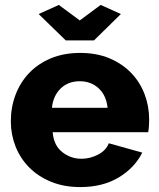

<svg xmlns="http://www.w3.org/2000/svg" viewBox="-20 -750 644 780"><path d="M219 -730 304 -667 389 -730 471 -693 362 -586H247L137 -693ZM306 10Q240 10 187.5 -11.5Q135 -33 98.5 -70Q62 -107 43 -155.5Q24 -204 24 -257Q24 -314 43 -364.5Q62 -415 98 -453Q134 -491 186.5 -513Q239 -535 306 -535Q373 -535 425 -513Q477 -491 513 -453.5Q549 -416 567.5 -367Q586 -318 586 -264Q586 -250 585 -236.5Q584 -223 582 -213H194Q198 -160 232.5 -132.5Q267 -105 311 -105Q346 -105 378.5 -122Q411 -139 422 -168L558 -130Q527 -68 462 -29Q397 10 306 10ZM417 -312Q412 -362 381 -391Q350 -420 304 -420Q257 -420 226.5 -390.5Q196 -361 191 -312Z"/></svg>

Font: Oxford Sans
Style: Regular
Weight: 800
Designer: Matt McInerney, Pablo Impallari, Rodrigo Fuenzalida
Foundry: Matt McInerney, Pablo Impallari, Rodrigo Fuenzalida
Version: Version 3.000g; ttfautohint (v1.5) -l 8 -r 28 -G 28 -x 14 -D